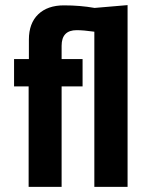

<svg xmlns="http://www.w3.org/2000/svg" viewBox="-20 -731 610 751"><path d="M350 -700 479 -711V0H349V-607Q306 -613 280 -613Q221 -613 221 -552V-500H303V-393H221V0H92V-393H35V-500H93V-576Q93 -640 129.5 -675Q166 -710 230 -710Q294 -710 350 -700Z"/></svg>

Font: Gudea
Style: Bold
Weight: 700
Designer: Agustina Mingote
Foundry: Agustina Mingote
Version: Version 1.002